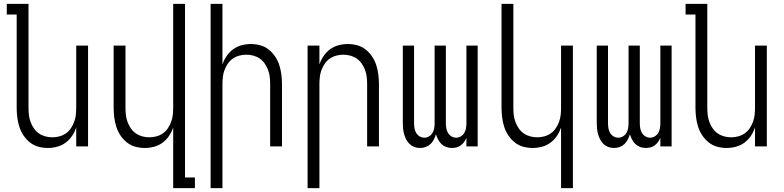

<svg xmlns="http://www.w3.org/2000/svg" viewBox="-20 -755 4040 990"><path d="M227 8Q202 8 178 1.5Q154 -5 134.5 -20.5Q115 -36 101 -57Q87 -78 79.5 -102Q72 -126 69 -150.5Q66 -175 66 -200V-680H15V-735H127V-200Q127 -181 129 -162.5Q131 -144 137.5 -126.5Q144 -109 154.5 -93.5Q165 -78 180 -67.5Q195 -57 213 -52Q231 -47 250 -47Q269 -47 287 -52Q305 -57 320 -67.5Q335 -78 345.5 -93.5Q356 -109 362.5 -126.5Q369 -144 371 -162.5Q373 -181 373 -200V-520H434V0H373V-97Q365 -74 351.5 -54Q338 -34 318.5 -19.5Q299 -5 275 1.5Q251 8 227 8Z M873 215V-97Q865 -74 851.5 -54Q838 -34 818.5 -19.5Q799 -5 775 1.5Q751 8 727 8Q702 8 678 1.5Q654 -5 634.5 -20.5Q615 -36 601 -57Q587 -78 579.5 -102Q572 -126 569 -150.5Q566 -175 566 -200V-520H627V-200Q627 -181 629 -162.5Q631 -144 637.5 -126.5Q644 -109 654.5 -93.5Q665 -78 680 -67.5Q695 -57 713 -52Q731 -47 750 -47Q769 -47 787 -52Q805 -57 820 -67.5Q835 -78 845.5 -93.5Q856 -109 862.5 -126.5Q869 -144 871 -162.5Q873 -181 873 -200V-735H934V160H985V215Z M1066 215V-735H1127V-423Q1135 -446 1148.5 -466Q1162 -486 1181.5 -500.5Q1201 -515 1225 -521.5Q1249 -528 1273 -528Q1298 -528 1322 -521.5Q1346 -515 1365.5 -499.5Q1385 -484 1399 -463Q1413 -442 1420.5 -418Q1428 -394 1431 -369.5Q1434 -345 1434 -320V0H1373V-320Q1373 -339 1371 -357.5Q1369 -376 1362.5 -393.5Q1356 -411 1345.5 -426.5Q1335 -442 1320 -452.5Q1305 -463 1287 -468Q1269 -473 1250 -473Q1231 -473 1213 -468Q1195 -463 1180 -452.5Q1165 -442 1154.5 -426.5Q1144 -411 1137.5 -393.5Q1131 -376 1129 -357.5Q1127 -339 1127 -320V215Z M1566 215V-520H1627V-423Q1635 -446 1648.5 -466Q1662 -486 1681.5 -500.5Q1701 -515 1725 -521.5Q1749 -528 1773 -528Q1798 -528 1822 -521.5Q1846 -515 1865.5 -499.5Q1885 -484 1899 -463Q1913 -442 1920.5 -418Q1928 -394 1931 -369.5Q1934 -345 1934 -320V0H1873V-320Q1873 -339 1871 -357.5Q1869 -376 1862.5 -393.5Q1856 -411 1845.5 -426.5Q1835 -442 1820 -452.5Q1805 -463 1787 -468Q1769 -473 1750 -473Q1731 -473 1713 -468Q1695 -463 1680 -452.5Q1665 -442 1654.5 -426.5Q1644 -411 1637.5 -393.5Q1631 -376 1629 -357.5Q1627 -339 1627 -320V215Z M2146 8Q2131 8 2117 3Q2103 -2 2092.5 -12Q2082 -22 2075 -35Q2068 -48 2064 -62.5Q2060 -77 2058.5 -91.5Q2057 -106 2057 -121V-520H2115V-121Q2115 -108 2117 -95Q2119 -82 2125.5 -70.5Q2132 -59 2143.5 -52Q2155 -45 2168 -45Q2181 -45 2192.5 -52Q2204 -59 2210.5 -70.5Q2217 -82 2219 -95Q2221 -108 2221 -121V-520H2279V-121Q2279 -108 2281 -95Q2283 -82 2289.5 -70.5Q2296 -59 2307.5 -52Q2319 -45 2332 -45Q2345 -45 2356.5 -52Q2368 -59 2374.5 -70.5Q2381 -82 2383 -95Q2385 -108 2385 -121V-520H2443V0H2385V-44Q2380 -33 2373 -23Q2366 -13 2356 -5.5Q2346 2 2334 5Q2322 8 2310 8Q2295 8 2281 3Q2267 -2 2256.5 -12Q2246 -22 2239 -35.5Q2232 -49 2228 -63Q2224 -49 2217 -35.5Q2210 -22 2199.5 -12Q2189 -2 2175 3Q2161 8 2146 8Z M2873 215V-97Q2865 -74 2851.5 -54Q2838 -34 2818.5 -19.5Q2799 -5 2775 1.5Q2751 8 2727 8Q2702 8 2678 1.5Q2654 -5 2634.5 -20.5Q2615 -36 2601 -57Q2587 -78 2579.5 -102Q2572 -126 2569 -150.5Q2566 -175 2566 -200V-735H2627V-200Q2627 -181 2629 -162.5Q2631 -144 2637.5 -126.5Q2644 -109 2654.5 -93.5Q2665 -78 2680 -67.5Q2695 -57 2713 -52Q2731 -47 2750 -47Q2769 -47 2787 -52Q2805 -57 2820 -67.5Q2835 -78 2845.5 -93.5Q2856 -109 2862.5 -126.5Q2869 -144 2871 -162.5Q2873 -181 2873 -200V-520H2934V215Z M3146 8Q3131 8 3117 3Q3103 -2 3092.5 -12Q3082 -22 3075 -35Q3068 -48 3064 -62.5Q3060 -77 3058.5 -91.5Q3057 -106 3057 -121V-520H3115V-121Q3115 -108 3117 -95Q3119 -82 3125.5 -70.5Q3132 -59 3143.5 -52Q3155 -45 3168 -45Q3181 -45 3192.5 -52Q3204 -59 3210.5 -70.5Q3217 -82 3219 -95Q3221 -108 3221 -121V-520H3279V-121Q3279 -108 3281 -95Q3283 -82 3289.5 -70.5Q3296 -59 3307.5 -52Q3319 -45 3332 -45Q3345 -45 3356.5 -52Q3368 -59 3374.5 -70.5Q3381 -82 3383 -95Q3385 -108 3385 -121V-520H3443V0H3385V-44Q3380 -33 3373 -23Q3366 -13 3356 -5.5Q3346 2 3334 5Q3322 8 3310 8Q3295 8 3281 3Q3267 -2 3256.5 -12Q3246 -22 3239 -35.5Q3232 -49 3228 -63Q3224 -49 3217 -35.5Q3210 -22 3199.5 -12Q3189 -2 3175 3Q3161 8 3146 8Z M3727 8Q3702 8 3678 1.5Q3654 -5 3634.5 -20.5Q3615 -36 3601 -57Q3587 -78 3579.5 -102Q3572 -126 3569 -150.5Q3566 -175 3566 -200V-680H3515V-735H3627V-200Q3627 -181 3629 -162.5Q3631 -144 3637.5 -126.5Q3644 -109 3654.5 -93.5Q3665 -78 3680 -67.5Q3695 -57 3713 -52Q3731 -47 3750 -47Q3769 -47 3787 -52Q3805 -57 3820 -67.5Q3835 -78 3845.5 -93.5Q3856 -109 3862.5 -126.5Q3869 -144 3871 -162.5Q3873 -181 3873 -200V-520H3934V0H3873V-97Q3865 -74 3851.5 -54Q3838 -34 3818.5 -19.5Q3799 -5 3775 1.5Q3751 8 3727 8Z"/></svg>

Font: Iosevka Light
Style: Regular
Weight: 300
Monospace: yes
Designer: Belleve Invis
Foundry: Belleve Invis
Version: Version 32.5.0; ttfautohint (v1.8.4)